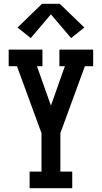

<svg xmlns="http://www.w3.org/2000/svg" viewBox="-20 -998 540 1018"><path d="M137 0V-88H200V-292L70 -647H26V-735H205V-647H176L250 -438L324 -647H295V-735H474V-647H430L300 -292V-88H363V0ZM143 -796 73 -852 203 -978H297L427 -852L357 -796L250 -922Z"/></svg>

Font: Iosevka Slab Semibold
Style: Regular
Weight: 600
Monospace: yes
Designer: Belleve Invis
Foundry: Belleve Invis
Version: Version 11.1.1; ttfautohint (v1.8.3)